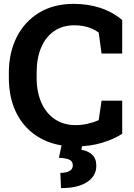

<svg xmlns="http://www.w3.org/2000/svg" viewBox="-20 -741 685 985"><path d="M365.7 10.3Q262.2 10.3 185.5 -33Q108.9 -76.2 67.1 -155.5Q25.4 -234.9 25.4 -343.3V-367.2Q25.4 -470.7 65.7 -550.5Q106 -630.4 180.7 -675.8Q255.4 -721.2 358.4 -721.2Q430.7 -721.2 493.9 -700.7Q557.1 -680.2 606.9 -638.2V-466.3H501L486.3 -574.2Q470.2 -585.9 451.2 -594.2Q432.1 -602.5 409.9 -606.9Q387.7 -611.3 361.8 -611.3Q301.3 -611.3 257.8 -581.5Q214.4 -551.8 191.2 -497.3Q168 -442.9 168 -368.2V-343.3Q168 -268.6 192.4 -213.9Q216.8 -159.2 261.7 -129.2Q306.6 -99.1 368.2 -99.1Q398.9 -99.1 429.9 -106.2Q460.9 -113.3 486.3 -124.5L501 -224.6H606.9V-54.7Q565.4 -27.3 503.4 -8.5Q441.4 10.3 365.7 10.3ZM293 224.1 289.6 146Q318.8 146 336.2 136.5Q353.5 127 353.5 107.4Q353.5 86.4 336.4 78.4Q319.3 70.3 282.2 68.4L298.8 -8.8H403.8L397.5 27.3Q430.2 32.7 452.1 52Q474.1 71.3 474.1 109.4Q474.1 161.6 426.8 192.9Q379.4 224.1 293 224.1Z"/></svg>

Font: Roboto Slab LO
Style: Bold
Weight: 700
Designer: Google
Version: Version 2.000